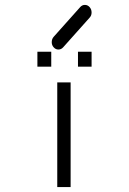

<svg xmlns="http://www.w3.org/2000/svg" viewBox="-20 -812 526 783"><path d="M199 -619Q191 -627.5 191 -640Q191 -653 199 -662L307 -783Q315 -792 326 -792Q337.5 -792 345.5 -783Q353.5 -774 353.5 -761Q353.5 -748.5 345.5 -740L237.5 -619Q229.5 -610 218 -610Q207 -610 199 -619ZM132.5 -601H189V-540H132.5ZM298 -601H353.5V-540H298ZM213.5 -476H268V-49H213.5Z"/></svg>

Font: 3270 Nerd Font Mono SemCond
Style: Regular
Weight: 400
Monospace: yes
Version: Version 3.0.1;Nerd Fonts 3.1.1